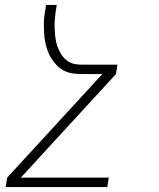

<svg xmlns="http://www.w3.org/2000/svg" viewBox="-20 -540 640 775"><path d="M413 215H3L9 177L393 -241H309Q290 -241 271.5 -244Q253 -247 237 -255.5Q221 -264 209 -276.5Q197 -289 187.5 -304Q178 -319 172 -336Q166 -353 162.5 -370.5Q159 -388 158 -406.5Q157 -425 157 -444Q157 -463 160 -482Q163 -501 166 -520H209Q206 -504 204 -488.5Q202 -473 201 -457.5Q200 -442 200.5 -427Q201 -412 202.5 -397Q204 -382 207.5 -367.5Q211 -353 217 -339.5Q223 -326 231.5 -314.5Q240 -303 251.5 -294.5Q263 -286 278 -282.5Q293 -279 308 -279H454L448 -241L64 177H419Z"/></svg>

Font: Iosevka XLt Ex Obl
Style: Regular
Weight: 200
Width: 7
Italic angle: -9°
Monospace: yes
Designer: Belleve Invis
Foundry: Belleve Invis
Version: Version 32.5.0; ttfautohint (v1.8.4)